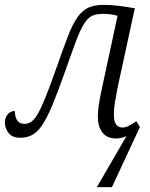

<svg xmlns="http://www.w3.org/2000/svg" viewBox="-24 -559 618 789"><path d="M496 0Q475 10 453 10Q415 10 396.5 -15Q378 -40 378 -79Q378 -97 381.5 -124Q385 -151 393 -187L459 -494Q446 -498 431.5 -500Q417 -502 399 -502Q372 -502 354.5 -494Q337 -486 321.5 -461.5Q306 -437 288 -389Q270 -341 242 -261Q213 -179 191 -126.5Q169 -74 149.5 -45Q130 -16 108.5 -4.5Q87 7 59 7Q25 7 10.5 -13.5Q-4 -34 -4 -54Q-4 -76 8 -89.5Q20 -103 37 -103Q37 -79 46.5 -64.5Q56 -50 76 -50Q92 -50 105.5 -59.5Q119 -69 133 -94Q147 -119 165.5 -165.5Q184 -212 210 -286Q236 -360 255 -409.5Q274 -459 293.5 -487Q313 -515 338 -527Q363 -539 402 -539Q432 -539 464 -535Q496 -531 530 -525L459 -198Q453 -168 448.5 -140Q444 -112 444 -88Q444 -35 479 -35Q492 -35 505.5 -42Q519 -49 536 -61L551 -37L436 210H374Z"/></svg>

Font: Noto Serif SemiCondensed Light
Style: Italic
Weight: 300
Width: 4
Italic angle: -12°
Designer: Monotype Design Team
Foundry: Monotype Imaging Inc.
Version: Version 2.013; ttfautohint (v1.8.4.7-5d5b)